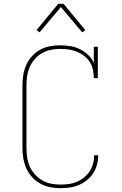

<svg xmlns="http://www.w3.org/2000/svg" viewBox="-20 -981 640 1009"><path d="M297 8Q270 8 242.5 2.5Q215 -3 191 -16.5Q167 -30 148 -51Q129 -72 118 -97Q107 -122 102.5 -149.5Q98 -177 98 -205V-530Q98 -558 102 -585Q106 -612 117 -637.5Q128 -663 146.5 -684Q165 -705 188.5 -718.5Q212 -732 239.5 -737.5Q267 -743 294 -743Q321 -743 347.5 -739Q374 -735 398 -723.5Q422 -712 442 -693.5Q462 -675 473 -651V-735H494V-570H473Q473 -592 468.5 -614Q464 -636 452 -655Q440 -674 422 -687.5Q404 -701 383.5 -709.5Q363 -718 341 -721Q319 -724 297 -724Q272 -724 247 -719Q222 -714 200.5 -701.5Q179 -689 162.5 -670Q146 -651 136 -628Q126 -605 122.5 -580Q119 -555 119 -530V-205Q119 -180 122.5 -155Q126 -130 136 -107Q146 -84 163 -65Q180 -46 201.5 -33.5Q223 -21 247.5 -16Q272 -11 297 -11Q320 -11 342 -14Q364 -17 384 -25.5Q404 -34 421.5 -48Q439 -62 451 -80.5Q463 -99 469 -120.5Q475 -142 475 -164V-165H496V-164Q496 -139 489.5 -115Q483 -91 469.5 -70.5Q456 -50 436.5 -34Q417 -18 394 -8.5Q371 1 346.5 4.5Q322 8 297 8ZM188 -811 172 -823 286 -961H314L428 -823L412 -811L300 -944Z"/></svg>

Font: Iosevka HT Thin Extended
Style: Regular
Weight: 100
Width: 7
Monospace: yes
Designer: Belleve Invis
Foundry: Belleve Invis
Version: Version 32.3.0; ttfautohint (v1.8.4)